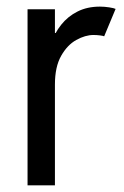

<svg xmlns="http://www.w3.org/2000/svg" viewBox="-20 -555 372 575"><path d="M62.5 0V-527.3H144.5V-456.1H158.2L132.8 -423.8Q143.1 -455.6 163.1 -480.7Q183.1 -505.9 212.2 -520.5Q241.2 -535.2 279.3 -535.2Q292.5 -535.2 306.9 -533Q321.3 -530.8 326.2 -528.3L292 -446.3Q288.6 -447.8 279.1 -449Q269.5 -450.2 259.8 -450.2Q235.4 -450.2 208.5 -435.3Q181.6 -420.4 163.1 -387.7Q144.5 -355 144.5 -301.8V0Z"/></svg>

Font: Reddit Sans Condensed
Style: Regular
Weight: 400
Designer: Stephen Hutchings
Foundry: Reddit
Version: Version 1.014